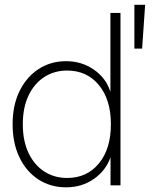

<svg xmlns="http://www.w3.org/2000/svg" viewBox="-20 -782 658 810"><path d="M258.8 8.3Q193.4 8.3 142.3 -24.7Q91.3 -57.6 62.3 -117.7Q33.2 -177.7 33.2 -257.8Q33.2 -337.9 62.5 -397.7Q91.8 -457.5 142.8 -490.7Q193.8 -523.9 258.8 -523.9Q324.7 -523.9 376 -488.3Q427.2 -452.6 444.8 -397H445.8V-727.5H488.3V0H446.3V-117.2H445.8Q425.8 -61.5 375.2 -26.6Q324.7 8.3 258.8 8.3ZM263.2 -31.2Q346.7 -31.2 397.2 -92.5Q447.8 -153.8 447.8 -257.8Q447.8 -361.8 397.2 -423.1Q346.7 -484.4 263.2 -484.4Q209.5 -484.4 167.2 -457.3Q125 -430.2 100.6 -379.4Q76.2 -328.6 76.2 -257.8Q76.2 -187 100.6 -136.2Q125 -85.4 167.2 -58.3Q209.5 -31.2 263.2 -31.2ZM546.9 -577.1V-761.7H592.3L579.6 -577.1Z"/></svg>

Font: Inter Display ExtraLight
Style: Regular
Weight: 200
Designer: Rasmus Andersson
Foundry: rsms
Version: Version 4.000;git-a52131595